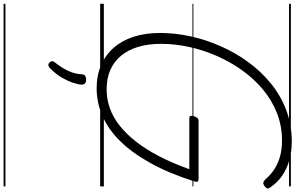

<svg xmlns="http://www.w3.org/2000/svg" viewBox="-300 -778 1601 1040"><g transform="rotate(90 500.0 -257.5)"><path d="M458 19Q388 19 332.5 -5Q277 -29 238 -73.5Q199 -118 178.5 -181.5Q158 -245 158 -325Q158 -405 176 -488Q194 -571 229 -651Q264 -731 314.5 -800.5Q365 -870 430 -923.5Q495 -977 574.5 -1007.5Q654 -1038 746 -1038Q801 -1038 848 -1024.5Q895 -1011 932.5 -985Q970 -959 996 -919Q1003 -910 999 -902.5Q995 -895 984 -888Q974 -882 967 -884Q960 -886 949 -897Q924 -926 893 -945.5Q862 -965 824.5 -975Q787 -985 740 -985Q661 -985 591.5 -957.5Q522 -930 463.5 -881Q405 -832 359.5 -768Q314 -704 282 -630.5Q250 -557 233.5 -480.5Q217 -404 217 -330Q217 -260 233.5 -205.5Q250 -151 281.5 -113Q313 -75 358.5 -55Q404 -35 463 -35Q515 -35 564 -52Q613 -69 658.5 -104.5Q704 -140 746 -193.5Q788 -247 825.5 -319Q863 -391 896 -483H620Q608 -483 607 -490.5Q606 -498 609 -508Q614 -522 619.5 -527.5Q625 -533 636 -533H948Q960 -533 963 -528Q966 -523 962 -510Q918 -372 862.5 -272Q807 -172 743 -107.5Q679 -43 607 -12Q535 19 458 19ZM320 276Q312 269 311 262Q310 255 317 246Q336 222 349.5 199.5Q363 177 371.5 153Q380 129 382 99Q383 86 390.5 81Q398 76 411 76Q425 76 431.5 82.5Q438 89 438 101Q437 119 428 146.5Q419 174 401 205.5Q383 237 353 268Q345 276 336.5 279.5Q328 283 320 276ZM0 513H989V523H0ZM0 -20H989V0H0ZM0 -505H989V-500H0ZM0 -1033H989V-1023H0Z"/></g></svg>

Font: Playwrite IN Guides
Style: Regular
Weight: 400
Designer: Veronika Burian, José Scaglione
Foundry: TypeTogether
Version: Version 1.003